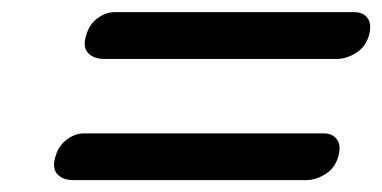

<svg xmlns="http://www.w3.org/2000/svg" viewBox="-20 -500 629 316"><path d="M121.5 -441Q126.5 -459.5 140.2 -469.8Q154 -480 169 -480H563.5Q578 -480 585.2 -469.8Q592.5 -459.5 587 -441Q581.5 -422.5 565.8 -412.8Q550 -403 534 -403H152Q134 -403 125 -412.8Q116 -422.5 121.5 -441ZM71 -241.5Q76 -260 89.8 -270.2Q103.5 -280.5 118.5 -280.5H513Q527.5 -280.5 534.8 -270.2Q542 -260 536.5 -241.5Q531 -223 515.2 -213.2Q499.5 -203.5 483.5 -203.5H101.5Q83.5 -203.5 74.5 -213.2Q65.5 -223 71 -241.5Z"/></svg>

Font: Fraunces Black
Style: Italic
Weight: 900
Italic angle: -16°
Version: Version 1.000;[b76b70a41]